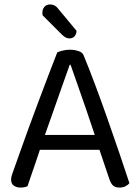

<svg xmlns="http://www.w3.org/2000/svg" viewBox="-20 -837 632 865"><path d="M298 -545H294Q279 -503 258.5 -445Q238 -387 216.5 -325.5Q195 -264 176 -211L171 -196Q165 -178 156 -151Q147 -124 137 -94.5Q127 -65 118 -39.5Q109 -14 104 2Q97 5 89.5 6.5Q82 8 71 8Q55 8 42.5 -0.5Q30 -9 30 -28Q30 -37 33 -46.5Q36 -56 40 -67Q52 -101 69.5 -150Q87 -199 108 -257Q129 -315 152 -376Q175 -437 197 -495Q219 -553 238 -601Q246 -605 262 -609Q278 -613 295 -613Q315 -613 333.5 -607Q352 -601 357 -587Q381 -529 408.5 -455.5Q436 -382 464 -302.5Q492 -223 517.5 -148Q543 -73 563 -12Q556 -3 544.5 2.5Q533 8 519 8Q500 8 490 -0.5Q480 -9 473 -29L418 -192L410 -220Q390 -281 368.5 -343Q347 -405 328.5 -458Q310 -511 298 -545ZM132 -162 158 -229H437L453 -162ZM260 -680 172 -768Q171 -772 171 -775Q171 -778 171 -780Q171 -796 180.5 -806.5Q190 -817 205 -817Q228 -817 241 -799L325 -698Q324 -682 315.5 -673Q307 -664 293 -664Q283 -664 275.5 -668.5Q268 -673 260 -680Z"/></svg>

Font: Baloo Tamma 2
Style: Regular
Weight: 400
Designer: Divya Kowshik, Shuchita Grover and Ek Type
Foundry: Ek Type
Version: Version 1.700